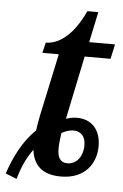

<svg xmlns="http://www.w3.org/2000/svg" viewBox="-66 -696 493 769"><g transform="rotate(5 180.5 -312.0)"><path d="M-15 17 30 35C43 -11 61 -52 87 -87C95 -24 132 10 206 10C302 10 346 -54 346 -124C346 -189 310 -230 250 -230C235 -230 221 -227 206 -222L259 -477H363L376 -536H272L298 -659H254C207 -556 148 -519 99 -519L89 -477H155L102 -229C97 -207 94 -186 91 -165C40 -117 6 -47 -15 17ZM227 -45C198 -45 187 -66 187 -100C187 -118 189 -137 193 -164C208 -172 224 -178 240 -178C271 -178 289 -158 289 -123C289 -75 262 -45 227 -45Z"/></g></svg>

Font: Noto Serif Condensed Medium
Style: Italic
Weight: 500
Width: 3
Italic angle: -12°
Designer: Monotype Design Team
Foundry: Monotype Imaging Inc.
Version: Version 2.013